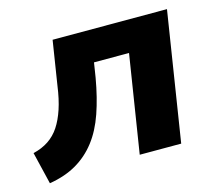

<svg xmlns="http://www.w3.org/2000/svg" viewBox="-81 -602 822 720"><g transform="rotate(-15 330.0 -242.5)"><path d="M29 16 -1 -109Q33 -117 58.5 -134Q84 -151 101.5 -177.5Q119 -204 131.5 -241.5Q144 -279 151 -330L178 -501H622L543 0H382L442 -379H306L297 -322Q284 -247 263.5 -188Q243 -129 211 -87.5Q179 -46 134.5 -20Q90 6 29 16Z"/></g></svg>

Font: Nunito Sans 8pt ExtraBold
Style: Italic
Weight: 800
Italic angle: -9°
Version: Version 3.101;gftools[0.9.27]